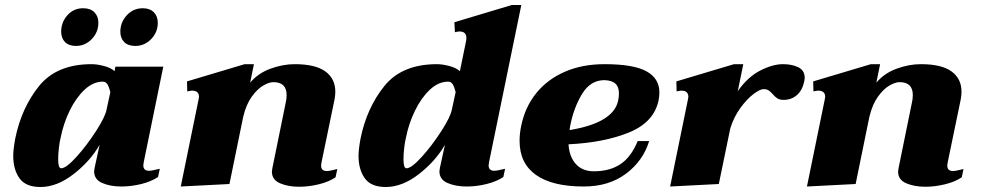

<svg xmlns="http://www.w3.org/2000/svg" viewBox="-20 -737 3931 769"><path d="M225 -610Q225 -648 250 -676Q275 -704 313 -704Q342 -704 358 -688Q374 -672 374 -646Q374 -608 347.5 -580.5Q321 -553 284 -553Q256 -553 240.5 -568.5Q225 -584 225 -610ZM462 -610Q462 -648 488 -676Q514 -704 552 -704Q580 -704 596 -688Q612 -672 612 -646Q612 -608 585.5 -580.5Q559 -553 522 -553Q493 -553 477.5 -568.5Q462 -584 462 -610ZM33 -113Q33 -138 41 -182Q66 -305 136.5 -392.5Q207 -480 347 -480Q368 -480 395.5 -473Q423 -466 439 -452L442 -470H634L556 -89Q554 -79 554 -75Q554 -53 577 -53Q586 -53 599.5 -56.5Q613 -60 620 -61L613 -28Q586 -10 546 0Q506 10 466 10Q422 10 389.5 -4Q357 -18 357 -51Q357 -55 359 -65L379 -157Q341 -91 274.5 -39.5Q208 12 142 12Q83 12 58 -23Q33 -58 33 -113ZM407 -299 422 -368Q417 -388 410.5 -399Q404 -410 392 -410Q353 -410 318.5 -377.5Q284 -345 259 -293.5Q234 -242 223 -186Q219 -171 216 -145.5Q213 -120 213 -99Q213 -63 225 -63Q245 -63 286.5 -109Q328 -155 365 -212.5Q402 -270 407 -299Z M1331 -60 1324 -27Q1298 -9 1257.5 1Q1217 11 1178 11Q1134 11 1101.5 -3Q1069 -17 1069 -50Q1069 -54 1071 -64L1124 -324Q1128 -340 1128 -356Q1128 -408 1075 -408Q1058 -408 1034.5 -394.5Q1011 -381 988.5 -350Q966 -319 954 -269L899 0L704 10L775 -337L777 -349Q777 -374 749 -374Q745 -374 730 -371L729 -411L960 -480H997L982 -406Q1014 -444 1063.5 -462Q1113 -480 1160 -480Q1243 -480 1283 -451Q1323 -422 1323 -370Q1323 -356 1320 -339L1268 -88Q1266 -78 1266 -74Q1266 -52 1289 -52Q1298 -52 1311.5 -55.5Q1325 -59 1331 -60Z M1416 -113Q1416 -138 1424 -182Q1449 -305 1519.5 -392.5Q1590 -480 1730 -480Q1751 -480 1778.5 -473Q1806 -466 1822 -452L1847 -574Q1848 -578 1848 -585Q1848 -611 1820 -611Q1815 -611 1802 -608L1800 -648L2030 -717H2068L1939 -89Q1937 -79 1937 -75Q1937 -53 1960 -53Q1969 -53 1982.5 -56.5Q1996 -60 2003 -61L1996 -28Q1969 -10 1929 0Q1889 10 1849 10Q1805 10 1772.5 -4Q1740 -18 1740 -51Q1740 -55 1742 -65L1762 -157Q1724 -91 1657.5 -39.5Q1591 12 1525 12Q1466 12 1441 -23Q1416 -58 1416 -113ZM1790 -299 1805 -368Q1800 -388 1793.5 -399Q1787 -410 1775 -410Q1736 -410 1701.5 -377.5Q1667 -345 1642 -293.5Q1617 -242 1606 -186Q1602 -171 1599 -145.5Q1596 -120 1596 -99Q1596 -63 1608 -63Q1628 -63 1669.5 -109Q1711 -155 1748 -212.5Q1785 -270 1790 -299Z M2257 -159Q2260 -110 2286 -80.5Q2312 -51 2359 -51Q2422 -51 2465 -79.5Q2508 -108 2534 -172H2580Q2556 -93 2487.5 -41.5Q2419 10 2318 10Q2192 10 2126.5 -36.5Q2061 -83 2061 -173Q2061 -204 2068 -235Q2083 -308 2127.5 -363.5Q2172 -419 2242 -449.5Q2312 -480 2401 -480Q2517 -480 2569 -451.5Q2621 -423 2621 -367Q2621 -353 2618 -336Q2600 -248 2500.5 -207Q2401 -166 2257 -159ZM2459 -363Q2459 -389 2445 -402Q2431 -415 2401 -416Q2345 -416 2311.5 -361Q2278 -306 2264 -234L2261 -216Q2438 -245 2456 -335Q2459 -350 2459 -363Z M3203 -425Q3203 -420 3201 -410Q3193 -374 3171 -355.5Q3149 -337 3119 -337Q3103 -337 3093.5 -343Q3084 -349 3075 -360Q3066 -370 3058.5 -375Q3051 -380 3038 -380Q3024 -380 2997.5 -360Q2971 -340 2945 -304Q2919 -268 2905 -223L2859 0L2664 10L2735 -337L2737 -349Q2737 -374 2709 -374Q2705 -374 2690 -371L2689 -411L2920 -480H2957L2935 -372Q2975 -429 3025 -454.5Q3075 -480 3116 -480Q3152 -480 3177.5 -467.5Q3203 -455 3203 -425Z M3839 -60 3832 -27Q3806 -9 3765.5 1Q3725 11 3686 11Q3642 11 3609.5 -3Q3577 -17 3577 -50Q3577 -54 3579 -64L3632 -324Q3636 -340 3636 -356Q3636 -408 3583 -408Q3566 -408 3542.5 -394.5Q3519 -381 3496.5 -350Q3474 -319 3462 -269L3407 0L3212 10L3283 -337L3285 -349Q3285 -374 3257 -374Q3253 -374 3238 -371L3237 -411L3468 -480H3505L3490 -406Q3522 -444 3571.5 -462Q3621 -480 3668 -480Q3751 -480 3791 -451Q3831 -422 3831 -370Q3831 -356 3828 -339L3776 -88Q3774 -78 3774 -74Q3774 -52 3797 -52Q3806 -52 3819.5 -55.5Q3833 -59 3839 -60Z"/></svg>

Font: Taviraj Black
Style: Italic
Weight: 900
Italic angle: -12°
Designer: Katatrad Team
Foundry: CadsonDemak
Version: Version 1.001